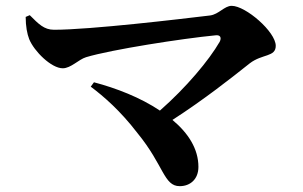

<svg xmlns="http://www.w3.org/2000/svg" viewBox="-20 -671 1040 658"><path d="M302 -389 291 -374C335 -341 392 -292 451 -215C542 -104 541 -33 596 -33C632 -33 660 -57 660 -99C660 -161 625 -215 571 -260C681 -331 773 -404 836 -454C879 -487 925 -475 925 -514C925 -562 822 -651 774 -651C749 -651 730 -622 700 -618C600 -606 290 -569 165 -569C131 -569 112 -589 82 -619L68 -613C68 -581 73 -555 80 -537C97 -495 156 -437 195 -437C223 -437 249 -467 275 -475C361 -501 605 -539 719 -550C735 -552 740 -542 733 -528C696 -464 618 -371 528 -292C461 -337 378 -369 302 -389Z"/></svg>

Font: Noto Serif SC
Style: Bold
Weight: 700
Designer: Ryoko NISHIZUKA 西塚涼子 (kana & ideographs); Frank Grießhammer (Latin, Greek & Cyrillic); Wenlong ZHANG 张文龙 (bopomofo); San
Foundry: Adobe
Version: Version 2.001;hotconv 1.1.0;makeotfexe 2.6.0